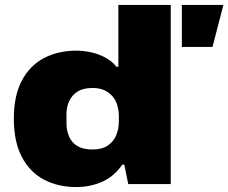

<svg xmlns="http://www.w3.org/2000/svg" viewBox="-20 -745 924 777"><path d="M289 12Q215 12 158 -18Q101 -48 68.5 -109.5Q36 -171 36 -265Q36 -358 68.5 -419Q101 -480 158 -510Q215 -540 289 -540Q318 -540 348 -533.5Q378 -527 405.5 -512.5Q433 -498 451 -475H459V-725H671V0H499L483 -79H475Q441 -30 392.5 -9Q344 12 289 12ZM355 -140Q392 -140 415.5 -155.5Q439 -171 450 -197Q461 -223 461 -254V-274Q461 -297 455 -318Q449 -339 436 -354.5Q423 -370 403 -379.5Q383 -389 355 -389Q317 -389 294 -374.5Q271 -360 260 -336Q249 -312 249 -282V-246Q249 -216 260 -191.5Q271 -167 294 -153.5Q317 -140 355 -140ZM716 -555V-725H884L840 -555Z"/></svg>

Font: Archivo SemiExpanded Black
Style: Regular
Weight: 900
Width: 6
Designer: Hector Gatti
Foundry: Omnibus-Type
Version: Version 2.001